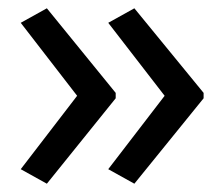

<svg xmlns="http://www.w3.org/2000/svg" viewBox="-20 -511 541 463"><path d="M471 -274 304 -68 241 -103 377 -280 241 -456 304 -491 471 -287ZM259 -274 93 -68 30 -103 166 -280 30 -456 93 -491 259 -287Z"/></svg>

Font: Noto Sans Thai Looped UI Condensed
Style: Regular
Weight: 400
Width: 3
Designer: Cadson Demak Team
Foundry: Cadson Demak Co., Ltd.
Version: Version 1.000; ttfautohint (v1.8.4.7-5d5b)